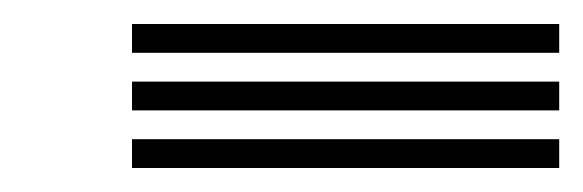

<svg xmlns="http://www.w3.org/2000/svg" viewBox="-20 -785 486 160"><path d="M90 -741V-765H446V-741ZM90 -645V-669H446V-645ZM90 -693V-717H446V-693Z"/></svg>

Font: Big Shoulders Inline Text Thin Black
Style: Regular
Weight: 900
Version: Version 2.002